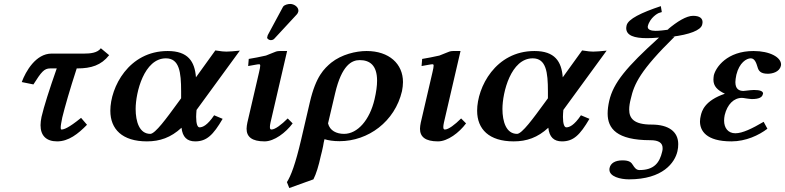

<svg xmlns="http://www.w3.org/2000/svg" viewBox="-20 -703 3970 971"><path d="M241 -432C161 -432 110 -342 90 -288L149 -276C189 -339 203 -357 234 -357H267C230 -252 202 -164 190 -112C187 -97 185 -83 185 -70C185 -17 214 12 269 12C327 12 375 -26 420 -72L390 -107C325 -54 302 -48 291 -48C288 -48 287 -51 287 -58C287 -68 290 -84 295 -109C308 -162 333 -250 368 -357H371C441 -357 492 -373 532 -424L490 -459C473 -435 435 -432 406 -432Z M896 -206 877 -180C822.9 -106 765 -26 740 -26C685 -26 666 -88 666 -152C666 -236 709 -408 819 -408C887 -408 896 -338 896 -241ZM828 -445C631 -445 538 -262 538 -143C538 -50 598 12 723 12C788 12 844 -7 898 -57C903 -10 926 12 967 12C1025 12 1058 -20 1106 -102L1063 -120C1028 -68 1004 -59 989 -59C979 -59 972 -76 972 -112C972 -122 973 -135 974 -147L1193 -447C1164 -444 1139 -442 1125 -442C1113 -442 1100 -443 1069 -448L971 -312C965 -392 931 -445 828 -445Z M1448 -683C1437 -683 1417 -679 1411 -668L1334 -525C1333 -523 1331 -515 1331 -513C1331 -506 1342 -500 1349 -500C1353 -500 1362 -501 1367 -507L1480 -629C1485 -634 1488 -641 1489 -646V-650C1489 -668 1467 -683 1448 -683ZM1432 -445H1395C1380 -445 1372 -441 1360 -436C1350 -432 1336 -426 1325 -422C1301 -416 1256 -408 1238 -405L1235 -369C1271 -375 1281 -378 1291 -378C1294 -378 1296 -376 1296 -371C1296 -365 1294 -354 1290 -337L1231 -83C1229 -72 1227 -62 1227 -52C1227 -11 1254 12 1318 12C1367 12 1425 -32 1460 -79L1435 -104C1403 -72 1371 -48 1353 -48C1347 -48 1345 -52 1345 -61C1345 -66 1346 -74 1348 -83Z M1565 204C1579 177 1592 134 1602 87C1606 72 1611 52 1614 36C1616 24 1618 12 1621 1C1641 7 1666 11 1697 11C1842 11 1977 -88 2013 -242C2016 -258 2018 -273 2018 -288C2018 -380 1948 -445 1834 -445C1780 -445 1708 -428 1655 -386C1620 -356 1578 -319 1547 -186L1503 3C1473.9 127.8 1451 187 1431 218L1443 248ZM1874 -200C1849.8 -97 1789 -26 1720 -26C1682 -26 1648 -42 1639 -79L1675 -232C1708.4 -373.9 1759 -399 1799 -399C1849 -399 1887 -374 1887 -295C1887 -269 1882.9 -238 1874 -200Z M2309 -445H2272C2257 -445 2249 -441 2237 -436C2227 -432 2213 -426 2202 -422C2178 -416 2133 -408 2115 -405L2112 -369C2148 -375 2158 -378 2168 -378C2171 -378 2173 -376 2173 -371C2173 -365 2171 -354 2167 -337L2108 -83C2106 -72 2104 -62 2104 -52C2104 -11 2131 12 2195 12C2244 12 2302 -32 2337 -79L2312 -104C2280 -72 2248 -48 2230 -48C2224 -48 2222 -52 2222 -61C2222 -66 2223 -74 2225 -83Z M2751 -206 2732 -180C2677.9 -106 2620 -26 2595 -26C2540 -26 2521 -88 2521 -152C2521 -236 2564 -408 2674 -408C2742 -408 2751 -338 2751 -241ZM2683 -445C2486 -445 2393 -262 2393 -143C2393 -50 2453 12 2578 12C2643 12 2699 -7 2753 -57C2758 -10 2781 12 2822 12C2880 12 2913 -20 2961 -102L2918 -120C2883 -68 2859 -59 2844 -59C2834 -59 2827 -76 2827 -112C2827 -122 2828 -135 2829 -147L3048 -447C3019 -444 2994 -442 2980 -442C2968 -442 2955 -443 2924 -448L2826 -312C2820 -392 2786 -445 2683 -445Z M3327 -642 3322 -672C3223 -639 3157 -607 3149 -575C3148 -569 3147 -565 3147 -561C3147 -523 3188 -510 3252 -510C3270 -510 3289 -511 3313 -513C3147 -363 3082 -284 3061 -193C3056 -171 3053 -149 3053 -129C3053 -53 3099 6 3269 6C3312 6 3331 20 3331 46C3331 51 3331 57 3329 63C3316 120 3288 157 3214 157C3198 157 3189 145 3181 132C3173 119 3164 108 3128 108C3090 108 3068 123 3063 146C3062 149 3062 152 3062 155C3062 190 3117 204 3161 204C3333 204 3392.9 119 3406 62C3409 49 3410 38 3410 26C3410 -37 3362 -73 3275 -73C3186 -73 3162 -104 3162 -149C3162 -166 3165 -184 3170 -203C3187 -279 3218 -347 3392 -518L3377 -517C3467 -528 3524 -550 3531 -578C3532 -583 3533 -587 3533 -591C3533 -610 3519 -623 3485 -623C3452 -623 3405 -595 3356 -553L3369 -554C3338 -550 3315 -547 3295 -547C3271 -547 3256 -554 3256 -566V-570C3267 -615 3308 -636 3311 -637Z M3645 -121C3658 -175 3691 -208 3732 -208C3734 -208 3745 -207 3755 -205C3764 -204 3776 -202 3782 -202C3821 -202 3835 -212 3838 -227C3839 -228 3839 -229 3839 -230C3839 -242 3823 -248 3793 -248C3787 -248 3763 -246 3749 -244C3744 -244 3741 -243 3741 -243C3717 -243 3699 -253 3699 -288C3699 -297 3701 -310 3704 -325C3719 -386 3755 -408 3777 -408C3797 -408 3805 -384 3811 -364C3816 -346 3825 -330 3863 -330C3884 -330 3922 -338 3929 -370C3930 -373 3930 -375 3930 -377C3930 -413 3874 -445 3791 -445C3657 -445 3600 -363 3590 -322C3589 -314 3588 -307 3588 -300C3588 -267 3608 -247 3646 -229C3543 -194 3529.1 -141 3524 -118C3522 -109 3520 -100 3520 -89C3520 -42 3551 12 3679 12C3752 12 3818 -19 3861 -52L3842 -87C3784 -53 3735 -29 3699 -29C3662 -29 3642 -56 3642 -93C3642 -102 3643 -111 3645 -121Z"/></svg>

Font: Linux Libertine O
Style: Bold Italic
Weight: 700
Italic angle: -11.5°
Designer: Philipp H. Poll
Foundry: Philipp H. Poll
Version: Version 4.1.0